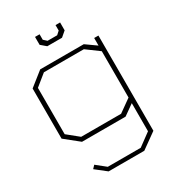

<svg xmlns="http://www.w3.org/2000/svg" viewBox="-208 -762 982 1095"><g transform="rotate(-30 283.0 -215.0)"><path d="M414 222H179L109 167L127 148L188 197H405L488 136V-49L419 0H132L40 -74V-404L132 -477H419L488 -428V-478H516V149ZM488 -391 405 -452H142L68 -392V-87L142 -27H405L488 -86ZM364 -600 330 -571H233L199 -600V-652H229V-616L250 -597H313L334 -616V-652H364Z"/></g></svg>

Font: Turret Road ExtraLight
Style: Regular
Weight: 275
Designer: Noponies
Foundry: Noponies
Version: Version 1.001; ttfautohint (v1.8)